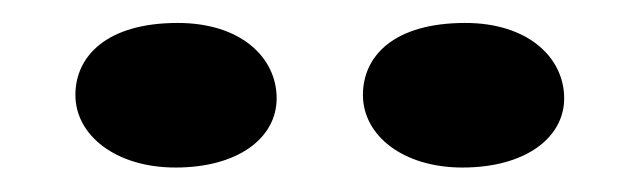

<svg xmlns="http://www.w3.org/2000/svg" viewBox="-20 -730 546 164"><path d="M375 -586.9C428.7 -586.9 461.9 -612.3 461.9 -646C461.9 -680.7 431.2 -710.4 377.4 -710.4C316.4 -710.4 290 -682.1 290 -648.9C290 -614.3 324.2 -586.9 375 -586.9ZM129.9 -586.9C183.6 -586.9 216.3 -612.3 216.3 -646C216.3 -680.7 186 -710.4 131.8 -710.4C71.3 -710.4 44.4 -682.1 44.4 -648.9C44.4 -614.3 79.1 -586.9 129.9 -586.9Z"/></svg>

Font: Limelight
Style: Regular
Weight: 400
Designer: Nicole Fally
Foundry: Nicole Fally
Version: Version 1.002